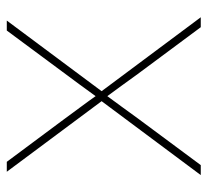

<svg xmlns="http://www.w3.org/2000/svg" viewBox="-42 -540 582 537"><g transform="rotate(-90 248.5 -271.0)"><path d="M27.8 0 240.7 -285.6V-269L37.1 -542.5H64.9L178.7 -389.6Q197.3 -364.3 216.3 -338.6Q235.4 -313 253.9 -286.6H243.2Q262.2 -313 281 -338.6Q299.8 -364.3 318.8 -389.6L432.1 -542.5H460L256.3 -269V-285.6L469.2 0H441.4L310.5 -176.3Q293.5 -199.7 276.9 -222.7Q260.3 -245.6 243.2 -268.6H253.9Q236.8 -245.6 220.2 -222.7Q203.6 -199.7 186.5 -176.3L55.7 0Z"/></g></svg>

Font: Inter 16pt Thin
Style: Regular
Weight: 250
Version: Version 4.001;git-66647c0bb